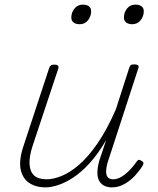

<svg xmlns="http://www.w3.org/2000/svg" viewBox="-20 -795 686 832"><path d="M176 17Q136 17 107 -2Q78 -21 69.5 -61Q61 -101 83 -166L193 -500Q196 -508 200.5 -511.5Q205 -515 216 -515Q226 -515 230.5 -511Q235 -507 233 -499L121 -162Q106 -116 108 -83.5Q110 -51 128 -34.5Q146 -18 182 -18Q211 -18 247 -32.5Q283 -47 322.5 -81Q362 -115 402.5 -173.5Q443 -232 482 -321L540 -501Q543 -510 547 -513Q551 -516 562 -516Q572 -516 577.5 -512.5Q583 -509 580 -501L452 -108Q441 -77 440 -56.5Q439 -36 447 -27Q455 -18 470 -18Q489 -18 508 -30Q527 -42 543.5 -59.5Q560 -77 571 -93Q575 -100 580 -102Q585 -104 593 -98Q601 -94 601.5 -88.5Q602 -83 598 -77Q586 -57 566 -35Q546 -13 520 2Q494 17 464 17Q446 17 432 10Q418 3 410 -11Q402 -25 402 -47Q402 -69 410 -98L440 -188Q405 -128 369 -88.5Q333 -49 298 -26Q263 -3 232 7Q201 17 176 17ZM325 -690Q309 -690 299 -697.5Q289 -705 289 -719Q289 -741 303 -758Q317 -775 339 -775Q355 -775 365 -768Q375 -761 375 -746Q375 -725 361.5 -707.5Q348 -690 325 -690ZM553 -690Q537 -690 527 -697.5Q517 -705 517 -719Q517 -741 530.5 -758Q544 -775 567 -775Q583 -775 593 -768Q603 -761 603 -746Q603 -725 589.5 -707.5Q576 -690 553 -690Z"/></svg>

Font: Playwrite CU Thin
Style: Regular
Weight: 250
Designer: Veronika Burian, José Scaglione
Foundry: TypeTogether
Version: Version 1.002